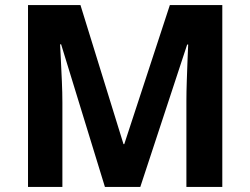

<svg xmlns="http://www.w3.org/2000/svg" viewBox="-20 -734 983 754"><path d="M392 0 220 -560H216Q217 -540 219 -500Q221 -460 223 -414.5Q225 -369 225 -332V0H90V-714H296L465 -168H468L647 -714H853V0H712V-338Q712 -372 713.5 -416Q715 -460 716.5 -499.5Q718 -539 719 -559H715L531 0Z"/></svg>

Font: Noto Sans Sora Sompeng
Style: Bold
Weight: 700
Designer: Monotype Design Team. David Williams.
Foundry: Monotype Imaging Inc.
Version: Version 2.101